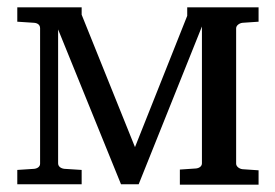

<svg xmlns="http://www.w3.org/2000/svg" viewBox="-20 -502 748 522"><path d="M469 0H683V-39L639 -42C631 -43 622 -49 622 -57V-425C622 -433 631 -439 639 -440L683 -443V-482H489V-459L347 -102L202 -462V-482H27V-443L73 -440C83 -439 89 -434 89 -425V-57C89 -49 82 -44 73 -43L27 -40V-1H202V-40L155 -43C146 -44 138 -49 138 -58V-422L309 -1H357L529 -430V-58C529 -50 522 -45 513 -44L469 -41Z"/></svg>

Font: Veleka
Style: Regular
Weight: 400
Designer: Stefan Peev, Context Ltd, 2016; SIL International, 1997-2014.
Foundry: Stefan Peev, Context Ltd, 2016
Version: Version 1.000